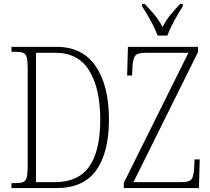

<svg xmlns="http://www.w3.org/2000/svg" viewBox="-20 -951 1064 971"><path d="M38 0V-25H59Q83 -25 96.5 -30Q110 -35 115 -53.5Q120 -72 120 -110V-607Q120 -644 115 -661.5Q110 -679 96.5 -684Q83 -689 59 -689H38V-714H267Q397 -714 464 -616Q531 -518 531 -346Q531 -181 467 -90.5Q403 0 267 0ZM260 -30Q376 -30 431.5 -109Q487 -188 487 -346Q487 -503 431.5 -593.5Q376 -684 261 -684H162V-30ZM606 0V-26L933 -684H713Q674 -684 663 -668Q652 -652 650 -612L648 -569H623L627 -714H981V-687L655 -30H899Q939 -30 949.5 -46Q960 -62 962 -101L964 -145H990L986 0ZM777 -771Q769 -794 755.5 -820.5Q742 -847 727 -873Q712 -899 699 -918V-931H712Q741 -901 762 -875.5Q783 -850 802 -815Q821 -850 841.5 -875.5Q862 -901 891 -931H904V-918Q885 -890 862 -847.5Q839 -805 826 -771Z"/></svg>

Font: Noto Serif Condensed ExtraLight
Style: Regular
Weight: 200
Width: 3
Designer: Monotype Design Team
Foundry: Monotype Imaging Inc.
Version: Version 2.013; ttfautohint (v1.8.4.7-5d5b)